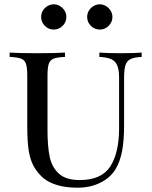

<svg xmlns="http://www.w3.org/2000/svg" viewBox="-20 -850 698 884"><path d="M24.9 0ZM285.6 -772Q285.6 -756.3 277.6 -742.9Q269.5 -729.5 256.1 -721.7Q242.7 -713.9 227.5 -713.9Q203.6 -713.9 186.5 -731Q169.4 -748 169.4 -772Q169.4 -787.6 177.2 -800.8Q185.1 -814 198.5 -822Q211.9 -830.1 227.5 -830.1Q242.7 -830.1 256.1 -822Q269.5 -814 277.6 -800.5Q285.6 -787.1 285.6 -772ZM497.6 -772Q497.6 -756.3 489.5 -742.9Q481.4 -729.5 468.3 -721.7Q455.1 -713.9 439.5 -713.9Q415.5 -713.9 398.4 -731Q381.3 -748 381.3 -772Q381.3 -787.6 389.2 -800.8Q397 -814 410.4 -822Q423.8 -830.1 439.5 -830.1Q454.6 -830.1 468 -822Q481.4 -814 489.5 -800.5Q497.6 -787.1 497.6 -772ZM551.3 -492.2V-271Q551.3 -202.1 542 -153.6Q532.7 -105 510.7 -68.8Q486.8 -30.8 440.9 -8.3Q395 14.2 337.4 14.2Q234.9 14.2 179.7 -29.8Q149.9 -56.6 134 -86.7Q118.2 -116.7 111.8 -158.9Q105.5 -201.2 105.5 -268.1V-502Q105.5 -539.6 99.4 -556.6Q93.3 -573.7 76.9 -580.1Q60.5 -586.4 24.4 -587.9V-607.9Q66.9 -605 152.3 -605Q232.9 -605 279.3 -607.9V-587.9Q243.2 -586.4 227.1 -580.1Q210.9 -573.7 204.8 -556.6Q198.7 -539.6 198.7 -502V-251Q198.7 -176.8 208.7 -128.4Q218.8 -80.1 251.2 -50.5Q283.7 -21 346.7 -21Q447.3 -21 487.8 -83.7Q528.3 -146.5 528.3 -259.8V-492.2Q528.3 -528.8 519.8 -548.8Q511.2 -568.8 491.9 -577.6Q472.7 -586.4 437.5 -587.9V-607.9Q473.1 -605 539.6 -605Q599.6 -605 632.3 -607.9V-587.9Q597.7 -586.4 580.8 -577.9Q564 -569.3 557.6 -549.8Q551.3 -530.3 551.3 -492.2Z"/></svg>

Font: TypoPRO Playfair Display SC
Style: Regular
Weight: 400
Designer: Claus Eggers Sørensen
Foundry: Claus Eggers Sørensen
Version: Version 1.004;PS 001.004;hotconv 1.0.70;makeotf.lib2.5.58329